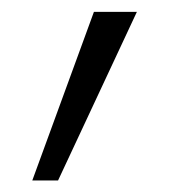

<svg xmlns="http://www.w3.org/2000/svg" viewBox="-20 -717 323 324"><path d="M78 -412.5H34.5L138.5 -697H211Z"/></svg>

Font: Acari Sans Neue
Style: Regular
Weight: 400
Designer: Alfredo Marco Pradil (font), Cristiano Sobral (main changes)
Foundry: Hanken Design Co. (font), Cristiano Sobral (main changes)
Version: Version 2.459;March 19, 2022;FontCreator 14.0.0.2808 64-bit;